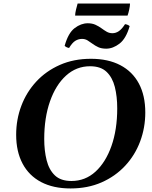

<svg xmlns="http://www.w3.org/2000/svg" viewBox="-20 -1046 857 1081"><path d="M492 -715Q589 -715 657.5 -679Q726 -643 762 -575.5Q798 -508 798 -413Q798 -327 769 -249.5Q740 -172 684.5 -112.5Q629 -53 551.5 -19Q474 15 377 15Q280 15 211.5 -21Q143 -57 107 -125Q71 -193 71 -287Q71 -373 100 -450Q129 -527 184 -586.5Q239 -646 317 -680.5Q395 -715 492 -715ZM382 -27Q460 -27 517.5 -79.5Q575 -132 607.5 -224Q640 -316 640 -436Q640 -503 626.5 -556.5Q613 -610 580 -641.5Q547 -673 487 -673Q410 -673 352 -620.5Q294 -568 261.5 -475.5Q229 -383 229 -263Q229 -198 242.5 -144Q256 -90 289 -58.5Q322 -27 382 -27ZM684 -910Q692 -909 699 -906Q706 -903 710 -899Q690 -829 653 -800.5Q616 -772 578 -772Q551 -772 533 -780.5Q515 -789 501 -799.5Q487 -810 473 -818.5Q459 -827 442 -827Q422 -827 404.5 -816.5Q387 -806 369 -776Q362 -777 355.5 -780Q349 -783 344 -788Q364 -860 400 -887.5Q436 -915 474 -915Q499 -915 517.5 -906.5Q536 -898 551 -887Q566 -876 580.5 -867.5Q595 -859 613 -859Q632 -859 649 -870.5Q666 -882 684 -910ZM698 -958H403Q403 -971 408 -992Q413 -1013 417 -1026H712Q712 -1013 707.5 -992Q703 -971 698 -958Z"/></svg>

Font: Poltawski Nowy SemiBold
Style: Italic
Weight: 600
Italic angle: -12°
Version: Version 1.001;gftools[0.9.25]